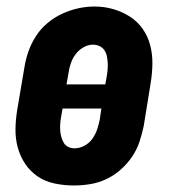

<svg xmlns="http://www.w3.org/2000/svg" viewBox="-20 -561 540 589"><path d="M206 8Q177 8 148 2Q119 -4 96 -19.5Q73 -35 57.5 -58Q42 -81 34.5 -108.5Q27 -136 27.5 -165.5Q28 -195 33 -225L55 -355Q59 -380 67.5 -404Q76 -428 90.5 -450.5Q105 -473 126 -490.5Q147 -508 171 -519Q195 -530 220 -535.5Q245 -541 270 -541Q300 -541 327.5 -533Q355 -525 378.5 -510Q402 -495 418 -472Q434 -449 441 -421.5Q448 -394 447.5 -364.5Q447 -335 442 -305L421 -175Q416 -151 408 -126.5Q400 -102 385 -80Q370 -58 349.5 -40Q329 -22 305 -11Q281 0 256 4Q231 8 206 8ZM184 -302H303L307 -324Q309 -335 310 -346Q311 -357 310.5 -367.5Q310 -378 308 -388Q306 -398 300.5 -406.5Q295 -415 285.5 -419.5Q276 -424 265 -424Q250 -424 235.5 -415.5Q221 -407 211.5 -394Q202 -381 197 -366Q192 -351 190 -336ZM209 -106Q224 -106 239 -114Q254 -122 263.5 -135.5Q273 -149 278 -164Q283 -179 286 -194L291 -228H172L168 -206Q166 -195 165 -184.5Q164 -174 164.5 -163.5Q165 -153 167.5 -143Q170 -133 175 -124Q180 -115 189 -110.5Q198 -106 209 -106Z"/></svg>

Font: Iosevka Slab Heavy Oblique
Style: Regular
Weight: 900
Italic angle: -9°
Monospace: yes
Designer: Belleve Invis
Foundry: Belleve Invis
Version: Version 11.1.1; ttfautohint (v1.8.3)